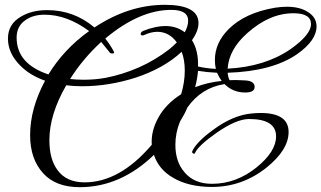

<svg xmlns="http://www.w3.org/2000/svg" viewBox="-20 -713 1334 797"><path d="M311 64Q211 64 159 6Q105 -53 105 -152Q105 -262 167 -378Q136 -389 109.5 -405Q83 -421 62 -443Q13 -493 13 -553Q13 -613 67 -644Q112 -671 176 -671Q287 -671 372 -599Q514 -693 664 -693Q804 -693 804 -617Q804 -585 777 -546Q804 -503 802 -437Q819 -433 838 -430.5Q857 -428 876 -427Q872 -443 872 -464Q872 -535 929 -592Q997 -660 1122 -681Q1135 -683 1147.5 -684Q1160 -685 1171 -685Q1226 -685 1260 -662Q1294 -640 1294 -603Q1294 -545 1213 -488Q1110 -417 925 -411Q927 -391 933 -380Q950 -381 967 -380.5Q984 -380 1001 -379Q1037 -376 1037 -352Q1037 -329 998 -329Q947 -329 912 -364Q816 -349 758 -267L754 -258Q749 -246 742 -234Q735 -222 727 -208Q708 -161 708 -112Q708 -42 745 1Q785 50 860 50Q961 50 1046 -19Q1126 -84 1126 -147Q1126 -219 1014 -219Q961 -219 878 -161Q804 -109 790 -79Q788 -73 782 -76Q776 -79 778 -85Q795 -123 862 -172Q946 -235 1025 -242Q1035 -243 1044 -243.5Q1053 -244 1062 -244Q1178 -244 1178 -165Q1178 -91 1086 -17Q985 63 860 63Q762 63 697 24Q639 -10 619 -70Q480 64 311 64ZM328 -382Q352 -382 374.5 -384Q397 -386 419 -390Q490 -404 556 -433Q622 -462 682 -508Q691 -515 699 -522.5Q707 -530 714 -537Q682 -581 633 -581Q607 -581 577 -567Q575 -566 571 -566Q564 -566 564 -572Q564 -580 575 -585Q626 -605 666 -605Q713 -605 747 -579Q761 -605 761 -627Q761 -672 691 -672Q559 -672 417 -553Q437 -528 452 -500Q457 -492 448 -491H445Q437 -491 434 -497L400 -539Q363 -505 330.5 -466.5Q298 -428 271 -385Q300 -382 328 -382ZM925 -428Q1080 -436 1186 -509Q1271 -569 1271 -613Q1271 -658 1198 -658Q1099 -658 1007 -576Q930 -508 925 -428ZM181 -404Q246 -510 350 -584Q258 -652 165 -652Q117 -652 85 -629Q49 -604 49 -557Q49 -448 181 -404ZM331 44Q477 44 610 -112Q606 -169 638 -226Q669 -282 732 -322Q747 -372 747 -420Q747 -465 734 -498Q660 -429 541 -390Q430 -355 321 -355Q304 -355 287.5 -356Q271 -357 255 -359Q185 -238 185 -131Q185 -53 218 -8Q255 44 331 44ZM790 -351Q841 -371 900 -377Q889 -393 881 -411Q859 -412 839.5 -414Q820 -416 802 -419Q799 -385 790 -351Z"/></svg>

Font: Carattere
Style: Regular
Weight: 400
Designer: Robert E. Leuschke
Foundry: Robert E. Leuschke
Version: Version 1.010; ttfautohint (v1.8.3)